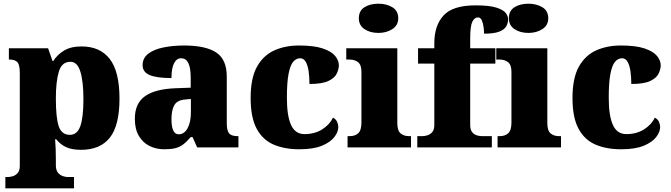

<svg xmlns="http://www.w3.org/2000/svg" viewBox="-20 -797 3627 1038"><path d="M9 221V160H24Q33 160 48 156Q63 152 75 139Q87 126 87 100V-403Q87 -450 72.5 -462.5Q58 -475 33 -475H28V-536H240L264 -467H268Q289 -501 326 -523.5Q363 -546 421 -546Q521 -546 573.5 -478Q626 -410 626 -264Q626 -119 574 -53Q522 13 418 13Q369 13 337.5 -1.5Q306 -16 284 -44H278Q280 -19 281 8.5Q282 36 282 66V96Q282 124 294 137.5Q306 151 321 155.5Q336 160 344 160H380V221ZM358 -68Q397 -68 414 -114.5Q431 -161 431 -261Q431 -356 414.5 -409.5Q398 -463 361 -463Q314 -463 298 -409.5Q282 -356 282 -264Q282 -161 297.5 -114.5Q313 -68 358 -68Z M867 10Q824 10 788 -8Q752 -26 730.5 -62.5Q709 -99 709 -155Q709 -238 764 -277Q819 -316 930 -320L1011 -323V-375Q1011 -431 998 -456.5Q985 -482 959 -482Q935 -482 921 -455Q907 -428 907 -375Q828 -375 789.5 -391Q751 -407 751 -445Q751 -483 781.5 -506.5Q812 -530 863.5 -540.5Q915 -551 976 -551Q1091 -551 1148.5 -513.5Q1206 -476 1206 -383V-131Q1206 -91 1218.5 -76Q1231 -61 1265 -61H1269V0H1046L1021 -56H1011Q989 -30 969.5 -15.5Q950 -1 926.5 4.5Q903 10 867 10ZM946 -71Q976 -71 994 -103.5Q1012 -136 1012 -191V-262L981 -259Q939 -256 923 -229.5Q907 -203 907 -152Q907 -71 946 -71Z M1598 10Q1519 10 1460 -15Q1401 -40 1368 -100.5Q1335 -161 1335 -267Q1335 -376 1370 -437.5Q1405 -499 1464 -525Q1523 -551 1596 -551Q1678 -551 1725 -535Q1772 -519 1792 -494.5Q1812 -470 1812 -444Q1812 -424 1801 -400Q1790 -376 1756 -359.5Q1722 -343 1653 -343Q1653 -380 1648.5 -411.5Q1644 -443 1633 -462.5Q1622 -482 1603 -482Q1581 -482 1565 -463Q1549 -444 1540 -397.5Q1531 -351 1531 -268Q1531 -171 1553.5 -121.5Q1576 -72 1626 -72Q1682 -72 1722.5 -98Q1763 -124 1780 -161Q1796 -153 1802.5 -138.5Q1809 -124 1809 -110Q1809 -84 1787.5 -56Q1766 -28 1720 -9Q1674 10 1598 10Z M2026 -619Q1981 -619 1950.5 -639.5Q1920 -660 1920 -698Q1920 -739 1950.5 -758Q1981 -777 2026 -777Q2069 -777 2101 -758Q2133 -739 2133 -698Q2133 -660 2101 -639.5Q2069 -619 2026 -619ZM1859 0V-61H1871Q1900 -61 1917 -77Q1934 -93 1934 -135V-409Q1934 -446 1916 -460.5Q1898 -475 1871 -475H1852V-536H2128V-131Q2128 -91 2145.5 -76Q2163 -61 2191 -61H2202V0Z M2236 0V-61H2265Q2274 -61 2289 -65Q2304 -69 2316 -82Q2328 -95 2328 -121V-453H2240V-536H2328V-563Q2328 -659 2378 -713.5Q2428 -768 2551 -768Q2625 -768 2663 -756Q2701 -744 2714 -727Q2727 -710 2727 -693Q2727 -673 2717 -655Q2707 -637 2679 -626Q2651 -615 2597 -615Q2597 -629 2594.5 -649.5Q2592 -670 2585 -686.5Q2578 -703 2564 -703Q2545 -703 2533.5 -679.5Q2522 -656 2522 -588V-536H2658V-453H2522V-121Q2522 -95 2533 -82Q2544 -69 2559 -65Q2574 -61 2585 -61H2639V0Z M2837 -619Q2792 -619 2761.5 -639.5Q2731 -660 2731 -698Q2731 -739 2761.5 -758Q2792 -777 2837 -777Q2880 -777 2912 -758Q2944 -739 2944 -698Q2944 -660 2912 -639.5Q2880 -619 2837 -619ZM2670 0V-61H2682Q2711 -61 2728 -77Q2745 -93 2745 -135V-409Q2745 -446 2727 -460.5Q2709 -475 2682 -475H2663V-536H2939V-131Q2939 -91 2956.5 -76Q2974 -61 3002 -61H3013V0Z M3338 10Q3259 10 3200 -15Q3141 -40 3108 -100.5Q3075 -161 3075 -267Q3075 -376 3110 -437.5Q3145 -499 3204 -525Q3263 -551 3336 -551Q3418 -551 3465 -535Q3512 -519 3532 -494.5Q3552 -470 3552 -444Q3552 -424 3541 -400Q3530 -376 3496 -359.5Q3462 -343 3393 -343Q3393 -380 3388.5 -411.5Q3384 -443 3373 -462.5Q3362 -482 3343 -482Q3321 -482 3305 -463Q3289 -444 3280 -397.5Q3271 -351 3271 -268Q3271 -171 3293.5 -121.5Q3316 -72 3366 -72Q3422 -72 3462.5 -98Q3503 -124 3520 -161Q3536 -153 3542.5 -138.5Q3549 -124 3549 -110Q3549 -84 3527.5 -56Q3506 -28 3460 -9Q3414 10 3338 10Z"/></svg>

Font: Noto Serif Myanmar Black
Style: Regular
Weight: 900
Designer: Ben Mitchell and the Monotype Design Team
Foundry: Monotype Imaging Inc.
Version: Version 2.106; ttfautohint (v1.8.4.7-5d5b)